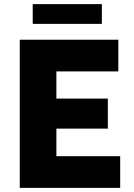

<svg xmlns="http://www.w3.org/2000/svg" viewBox="-20 -913 653 933"><path d="M76 0V-720H555V-566H254V-434H504V-288H254V-154H564V0ZM139 -893H475V-797H139Z"/></svg>

Font: Kufam
Style: Bold
Weight: 700
Designer: Wael Morcos, Artur Schmal
Foundry: Original Type
Version: Version 1.300; ttfautohint (v1.8.3)